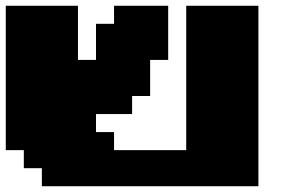

<svg xmlns="http://www.w3.org/2000/svg" viewBox="-20 -645 1040 665"><path d="M125 0H875V-625H625V-125H375V-187.5H312.5V-250H437.5V-312.5H500V-437.5H562.5V-625H375V-562.5H312.5V-437.5H250V-625H0V-125H62.5V-62.5H125Z"/></svg>

Font: Faithful 32x
Style: Bold
Weight: 400
Foundry: Faithful Resource Pack
Version: Version 1.0; January 27, 2023